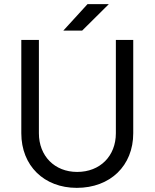

<svg xmlns="http://www.w3.org/2000/svg" viewBox="-20 -893 748 928"><path d="M351 15C513 15 624 -92 624 -249V-700H540V-249C540 -139 464 -62 353 -62C244 -62 168 -139 168 -249V-700H83V-249C83 -92 193 15 351 15ZM286 -745H377L506 -873H403Z"/></svg>

Font: HB Figtree Prototype
Style: Regular
Weight: 400
Designer: Alfredo Marco Pradil
Foundry: Hanken Design Co.®
Version: Version 1.002;Glyphs 3.2 (3228)